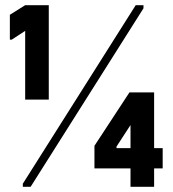

<svg xmlns="http://www.w3.org/2000/svg" viewBox="-20 -720 668 740"><path d="M77 -336V-601L25 -567H18V-663L77 -700H168V-336ZM503 -700H533V-688L98 0H68V-12ZM483 0V-238L429 -155V-149H607V-71H344V-158L479 -364H574V0Z"/></svg>

Font: Phudu ExtraBold
Style: Regular
Weight: 800
Version: Version 1.005;gftools[0.9.23]